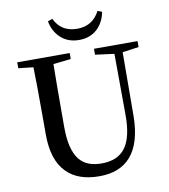

<svg xmlns="http://www.w3.org/2000/svg" viewBox="-102 -1042 1010 1146"><g transform="rotate(-10 403.5 -469.0)"><path d="M408 18C491 18 554 -7 598 -57C645 -111 669 -192 670 -301L672 -687L771 -701V-737H507V-701L622 -686L624 -320C625 -226 609 -158 577 -116C546 -75 499 -55 434 -55C373 -55 328 -73 299 -110C267 -151 251 -216 251 -306V-397C251 -528 252 -625 253 -689L360 -701V-737H42V-701L132 -691C134 -626 135 -528 135 -397V-283C135 -179 160 -102 210 -52C256 -5 322 18 408 18ZM430 -804C477 -804 515 -819 545 -849C570 -875 586 -907 593 -946L567 -956C538 -900 493 -872 430 -872C365 -872 320 -900 293 -956L265 -946C272 -907 288 -875 314 -849C344 -819 383 -804 430 -804Z"/></g></svg>

Font: AllPunType SemiBold
Style: Regular
Weight: 600
Version: 1.0